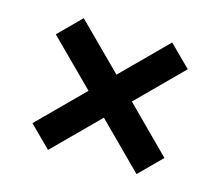

<svg xmlns="http://www.w3.org/2000/svg" viewBox="-76 -669 772 673"><g transform="rotate(15 310.0 -332.0)"><path d="M70 -492 232 -330.5 71.5 -170 148.5 -93.5 308.5 -253.5 470 -92 550 -172 388.5 -333.5 548.5 -493.5 471.5 -570 312 -410.5 150 -572Z"/></g></svg>

Font: Monaspace Neon SemiBold
Style: Regular
Weight: 600
Designer: Riley Cran & the Lettermatic Team
Foundry: Lettermatic
Version: Version 1.200 (Monaspace Neon)